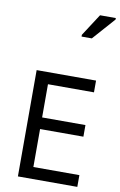

<svg xmlns="http://www.w3.org/2000/svg" viewBox="-118 -1207 793 1270"><g transform="rotate(10 278.0 -572.0)"><path d="M496 0H97V-714H496V-635H187V-412H478V-334H187V-79H496ZM351 -984V-996L447 -1144H553V-1134L420 -984Z"/></g></svg>

Font: Noto Sans Tifinagh Rhissa Ixa
Style: Regular
Weight: 400
Designer: JamraPatel
Foundry: JamraPatel LLC
Version: Version 2.006; ttfautohint (v1.8.4.7-5d5b)